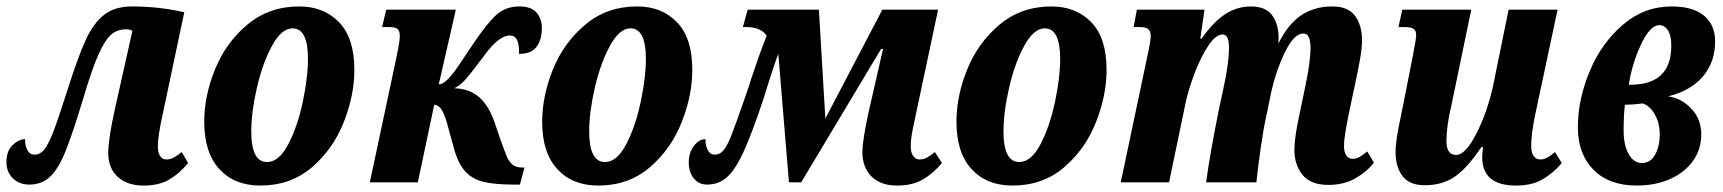

<svg xmlns="http://www.w3.org/2000/svg" viewBox="-20 -566 5349 596"><path d="M316 -91Q316 -135 337 -229L391 -470Q385 -475 371 -475Q345 -475 326 -459.5Q307 -444 286 -397.5Q265 -351 238 -259Q206 -153 184 -98Q162 -43 136 -18Q110 7 71 7Q40 7 20 -12.5Q0 -32 0 -63Q0 -97 19 -115.5Q38 -134 58 -134Q57 -116 64.5 -101Q72 -86 87 -86Q104 -86 116.5 -100.5Q129 -115 144.5 -154.5Q160 -194 186 -276Q220 -384 244.5 -438.5Q269 -493 302.5 -519.5Q336 -546 390 -546Q473 -546 552 -528L485 -211Q470 -144 470 -111Q470 -92 477 -81.5Q484 -71 496 -71Q508 -71 518 -76Q528 -81 544 -94L564 -60Q538 -28 506 -9Q474 10 426 10Q375 10 345.5 -17Q316 -44 316 -91Z M614 -188Q614 -269 648 -352Q682 -435 749 -490.5Q816 -546 909 -546Q985 -546 1032.5 -497Q1080 -448 1080 -349Q1080 -270 1047 -186.5Q1014 -103 948 -46.5Q882 10 788 10Q708 10 661 -41Q614 -92 614 -188ZM936 -383Q936 -478 888 -478Q854 -478 824.5 -424Q795 -370 777.5 -294Q760 -218 760 -158Q760 -63 809 -63Q846 -63 875 -118.5Q904 -174 920 -250.5Q936 -327 936 -383Z M1390 -102 1373 -164Q1363 -204 1353 -222Q1343 -240 1328 -241L1277 0H1128L1210 -385Q1211 -391 1216 -415Q1221 -439 1221 -455Q1221 -471 1213.5 -476.5Q1206 -482 1187 -482H1166L1179 -536H1395L1342 -304Q1364 -304 1402 -360Q1413 -377 1449 -430Q1492 -494 1521 -520Q1550 -546 1592 -546Q1629 -546 1645.5 -527Q1662 -508 1662 -479Q1662 -442 1645 -420Q1628 -398 1591 -399Q1593 -456 1563 -456Q1529 -456 1485 -396Q1444 -341 1426 -320.5Q1408 -300 1390 -292Q1436 -291 1466.5 -265Q1497 -239 1515 -187L1533 -134Q1547 -95 1553.5 -79.5Q1560 -64 1571 -55Q1582 -46 1600 -46H1608L1594 7H1576Q1516 7 1481 -1.5Q1446 -10 1424.5 -33.5Q1403 -57 1390 -102Z M1663 -188Q1663 -269 1697 -352Q1731 -435 1798 -490.5Q1865 -546 1958 -546Q2034 -546 2081.5 -497Q2129 -448 2129 -349Q2129 -270 2096 -186.5Q2063 -103 1997 -46.5Q1931 10 1837 10Q1757 10 1710 -41Q1663 -92 1663 -188ZM1985 -383Q1985 -478 1937 -478Q1903 -478 1873.5 -424Q1844 -370 1826.5 -294Q1809 -218 1809 -158Q1809 -63 1858 -63Q1895 -63 1924 -118.5Q1953 -174 1969 -250.5Q1985 -327 1985 -383Z M2657 -95Q2657 -127 2675 -212L2721 -414H2715L2467 0H2429L2396 -399Q2390 -384 2380 -353.5Q2370 -323 2363 -301L2350 -259Q2314 -151 2288 -94.5Q2262 -38 2236 -15.5Q2210 7 2175 7Q2149 7 2133.5 -12.5Q2118 -32 2118 -61Q2118 -92 2134 -113Q2150 -134 2170 -134Q2169 -116 2176.5 -101Q2184 -86 2199 -86Q2215 -86 2226.5 -100Q2238 -114 2252 -150Q2266 -186 2297 -276Q2307 -304 2312 -322Q2319 -343 2334 -386Q2349 -429 2360 -455Q2342 -482 2297 -482H2286L2301 -536H2522L2542 -198L2719 -536H2892L2823 -211Q2821 -203 2814 -168.5Q2807 -134 2807 -111Q2807 -93 2814.5 -82Q2822 -71 2834 -71Q2847 -71 2857 -76.5Q2867 -82 2882 -94L2904 -60Q2877 -28 2845 -9Q2813 10 2764 10Q2714 10 2685.5 -18Q2657 -46 2657 -95Z M2949 -188Q2949 -269 2983 -352Q3017 -435 3084 -490.5Q3151 -546 3244 -546Q3320 -546 3367.5 -497Q3415 -448 3415 -349Q3415 -270 3382 -186.5Q3349 -103 3283 -46.5Q3217 10 3123 10Q3043 10 2996 -41Q2949 -92 2949 -188ZM3271 -383Q3271 -478 3223 -478Q3189 -478 3159.5 -424Q3130 -370 3112.5 -294Q3095 -218 3095 -158Q3095 -63 3144 -63Q3181 -63 3210 -118.5Q3239 -174 3255 -250.5Q3271 -327 3271 -383Z M3998 -101Q3998 -139 4014 -212L4031 -294Q4048 -372 4048 -418Q4048 -462 4026 -462Q3997 -463 3967.5 -401.5Q3938 -340 3923 -265L3909 -197Q3902 -166 3893.5 -107Q3885 -48 3880 0H3724Q3735 -83 3763 -223L3778 -293Q3795 -370 3795 -419Q3795 -459 3775 -459Q3754 -459 3731 -424.5Q3708 -390 3689 -340.5Q3670 -291 3661 -250L3609 0H3459L3543 -398Q3552 -439 3552 -454Q3552 -470 3544 -476Q3536 -482 3518 -482H3499L3509 -536H3719L3706 -446H3710Q3747 -499 3784 -522.5Q3821 -546 3863 -546Q3909 -546 3929 -518.5Q3949 -491 3949 -448Q3949 -439 3948 -434H3950Q3980 -493 4020.5 -519.5Q4061 -546 4116 -546Q4165 -546 4186.5 -516.5Q4208 -487 4208 -441Q4208 -417 4201.5 -380.5Q4195 -344 4188 -313L4167 -213Q4161 -184 4156.5 -157Q4152 -130 4152 -113Q4152 -94 4159 -83.5Q4166 -73 4178 -73Q4190 -73 4200 -78.5Q4210 -84 4224 -96L4245 -61Q4222 -32 4186.5 -12Q4151 8 4103 8Q4049 8 4023.5 -23Q3998 -54 3998 -101Z M4581 -78Q4581 -93 4584 -109H4578Q4537 -47 4498 -19Q4459 9 4403 9Q4355 9 4333.5 -19.5Q4312 -48 4312 -95Q4312 -131 4330 -212L4365 -389Q4366 -393 4369 -411Q4376 -446 4376 -457Q4376 -471 4368 -476.5Q4360 -482 4340 -482H4321L4333 -536H4547L4485 -237Q4470 -174 4470 -128Q4470 -85 4500 -85Q4529 -85 4562.5 -150.5Q4596 -216 4614 -296L4663 -536H4815L4744 -203Q4733 -148 4733 -112Q4733 -93 4740.5 -82Q4748 -71 4761 -71Q4772 -71 4782.5 -76.5Q4793 -82 4807 -94L4828 -60Q4801 -28 4768 -9Q4735 10 4686 10Q4581 10 4581 -78Z M4878 -171Q4878 -257 4914.5 -344.5Q4951 -432 5017.5 -489Q5084 -546 5169 -546Q5235 -546 5269.5 -517.5Q5304 -489 5304 -437Q5304 -373 5266 -328.5Q5228 -284 5158 -267Q5200 -261 5230.5 -228.5Q5261 -196 5261 -149Q5261 -102 5235 -66Q5209 -30 5163.5 -10Q5118 10 5061 10Q4975 10 4926.5 -39Q4878 -88 4878 -171ZM5041 -303Q5168 -303 5168 -424Q5168 -456 5157.5 -472Q5147 -488 5131 -488Q5102 -488 5074 -428Q5046 -368 5036 -303ZM5132 -149Q5132 -185 5116.5 -211.5Q5101 -238 5079 -245Q5051 -241 5024 -241Q5020 -209 5020 -160Q5020 -116 5035.5 -88Q5051 -60 5077 -60Q5103 -60 5117.5 -85.5Q5132 -111 5132 -149Z"/></svg>

Font: Noto Serif CondExtraBold
Style: Italic
Weight: 800
Width: 3
Italic angle: -12°
Designer: Monotype Design Team
Foundry: Monotype Imaging Inc.
Version: Version 1.001